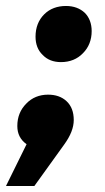

<svg xmlns="http://www.w3.org/2000/svg" viewBox="-63 -497 350 643"><path d="M221 -454C205 -469 184 -477 158 -477C129 -477 104 -468 85 -449C66 -430 56 -405 56 -374C56 -349 64 -328 80 -313C95 -297 116 -289 141 -289C171 -289 196 -299 215 -319C234 -338 244 -363 244 -393C244 -418 236 -439 221 -454ZM160 -158C144 -173 123 -180 98 -180C69 -180 44 -170 25 -150C5 -130 -5 -105 -5 -75C-5 -49 5 -29 26 -14L-43 126H52L152 -13C173 -42 184 -69 184 -95C184 -122 176 -143 160 -158Z"/></svg>

Font: Argentum Sans ExtraBold
Style: Italic
Weight: 800
Italic angle: -11.3°
Designer: Julieta Ulanovsky
Foundry: Julieta Ulanovsky
Version: Version 5.001;February 15, 2019;FontCreator 11.5.0.2425 64-b